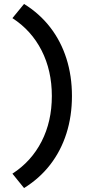

<svg xmlns="http://www.w3.org/2000/svg" viewBox="-20 -731 454 974"><path d="M102 -711Q181 -662 235 -592Q289 -522 317 -434Q345 -346 345 -244Q345 -142 317 -54Q289 34 235 104Q181 174 102 223L43 150Q139 88 191 -13.5Q243 -115 243 -244Q243 -373 191 -475Q139 -577 43 -639Z"/></svg>

Font: Red Hat Text Medium
Style: Regular
Weight: 500
Designer: Pentagram, MCKL
Foundry: Pentagram, MCKL
Version: Version 1.023